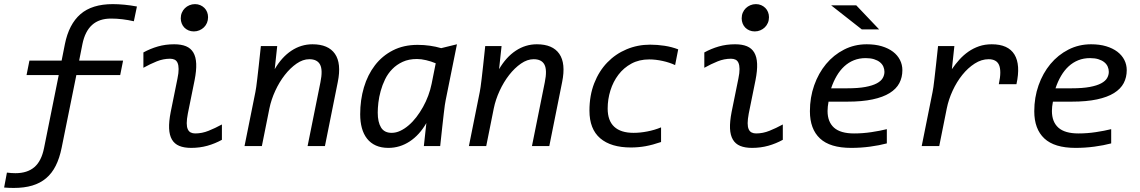

<svg xmlns="http://www.w3.org/2000/svg" viewBox="-71 -716 5589 941"><path d="M231 8.8Q220.7 59.6 202.1 96.4Q183.6 133.3 155 157.5Q126.5 181.6 87.2 193.4Q47.9 205.1 -3.9 205.1Q-13.7 205.1 -27.3 204.6Q-41 204.1 -50.8 203.1L-37.1 129.9Q-14.6 132.8 4.9 132.8Q63 132.8 97.7 103Q132.3 73.2 145 8.8L216.8 -348.1H59.1L73.2 -418.9H231L247.1 -500Q266.6 -597.2 323.2 -646.5Q379.9 -695.8 481.9 -695.8Q507.8 -695.8 538.8 -692.9Q569.8 -689.9 600.1 -684.1L585 -611.8Q557.1 -618.2 529.1 -621.6Q501 -625 473.1 -625Q415 -625 380.4 -593.8Q345.7 -562.5 333 -500L316.9 -418.9H532.2L518.1 -348.1H303.2ZM0 -490.2Z M814.9 -626Q814.9 -641.1 820.3 -653.8Q825.7 -666.5 835.2 -675.8Q844.7 -685.1 857.4 -690.4Q870.1 -695.8 884.8 -695.8Q898.9 -695.8 910.6 -690.7Q922.4 -685.5 930.9 -677Q939.5 -668.5 944.1 -656.7Q948.7 -645 948.7 -631.8Q948.7 -616.7 943.4 -604Q938 -591.3 928.5 -582Q918.9 -572.8 906.2 -567.4Q893.6 -562 878.9 -562Q864.7 -562 852.8 -567.1Q840.8 -572.3 832.5 -580.8Q824.2 -589.4 819.6 -601.1Q814.9 -612.8 814.9 -626ZM1016.6 -30.8Q982.9 -12.2 945.6 -1.7Q908.2 8.8 865.7 8.8Q831.1 8.8 807.6 -1Q784.2 -10.7 771.7 -32Q759.3 -53.2 757.8 -86.4Q756.3 -119.6 765.6 -167L798.8 -331.1Q804.7 -358.9 804.4 -377.7Q804.2 -396.5 799.3 -407.7Q794.4 -418.9 784.9 -423.6Q775.4 -428.2 762.7 -428.2Q729.5 -428.2 697.3 -415.3Q665 -402.3 631.8 -383.8V-459Q665.5 -477.5 702.9 -488.3Q740.2 -499 782.7 -499Q817.4 -499 840.8 -489.3Q864.3 -479.5 876.7 -458.3Q889.2 -437 890.6 -403.8Q892.1 -370.6 882.8 -323.2L849.6 -159.2Q844.2 -130.9 844.2 -112.3Q844.2 -93.8 849.4 -82.5Q854.5 -71.3 863.8 -66.7Q873 -62 885.7 -62Q918.9 -62 951.2 -75Q983.4 -87.9 1016.6 -106Z M1180.7 -265.1Q1182.6 -274.4 1184.8 -289.6Q1187 -304.7 1189.9 -330.3Q1192.9 -356 1197.3 -394.8Q1201.7 -433.6 1207.5 -490.2H1287.6L1275.4 -377Q1309.6 -436 1357.2 -467.5Q1404.8 -499 1460.4 -499Q1538.1 -499 1570.6 -452.1Q1603 -405.3 1584.5 -314L1521.5 0H1436.5L1499.5 -313Q1511.7 -372.6 1497.8 -399.2Q1483.9 -425.8 1444.8 -425.8Q1413.6 -425.8 1382.6 -404.3Q1351.6 -382.8 1324.7 -348.4Q1297.9 -314 1278.1 -271Q1258.3 -228 1249.5 -185.1L1212.4 0H1127.4Z M1975.6 -496.1Q2007.3 -496.1 2036.1 -491.9Q2064.9 -487.8 2091.3 -480L2168.5 -499L2113.3 -225.1Q2111.3 -215.8 2109.1 -200.7Q2106.9 -185.5 2104 -159.9Q2101.1 -134.3 2096.7 -95.5Q2092.3 -56.6 2086.4 0H2006.3L2018.6 -112.8Q1984.9 -54.2 1936.8 -22.7Q1888.7 8.8 1832.5 8.8Q1797.4 8.8 1771.2 -2.9Q1745.1 -14.6 1728 -36.4Q1710.9 -58.1 1702.6 -88.4Q1694.3 -118.7 1694.3 -155.8Q1694.3 -226.1 1712.6 -287.8Q1731 -349.6 1766.6 -396Q1802.2 -442.4 1854.7 -469.2Q1907.2 -496.1 1975.6 -496.1ZM1780.3 -164.1Q1780.3 -117.7 1796.4 -91.3Q1812.5 -64.9 1848.6 -64.9Q1869.6 -64.9 1890.6 -74.7Q1911.6 -84.5 1931.6 -101.6Q1951.7 -118.7 1969.5 -141.8Q1987.3 -165 2002.2 -191.7Q2017.1 -218.3 2027.8 -247.3Q2038.6 -276.4 2044.4 -305.2L2064.5 -405.8Q2041.5 -415.5 2017.3 -421.1Q1993.2 -426.8 1972.7 -426.8Q1932.6 -426.8 1902.8 -413.1Q1873 -399.4 1851.6 -377.4Q1830.1 -355.5 1816.4 -327.4Q1802.7 -299.3 1794.7 -270Q1786.6 -240.7 1783.4 -212.9Q1780.3 -185.1 1780.3 -164.1Z M2280.3 -265.1Q2282.2 -274.4 2284.4 -289.6Q2286.6 -304.7 2289.6 -330.3Q2292.5 -356 2296.9 -394.8Q2301.3 -433.6 2307.1 -490.2H2387.2L2375 -377Q2409.2 -436 2456.8 -467.5Q2504.4 -499 2560.1 -499Q2637.7 -499 2670.2 -452.1Q2702.6 -405.3 2684.1 -314L2621.1 0H2536.1L2599.1 -313Q2611.3 -372.6 2597.4 -399.2Q2583.5 -425.8 2544.4 -425.8Q2513.2 -425.8 2482.2 -404.3Q2451.2 -382.8 2424.3 -348.4Q2397.5 -314 2377.7 -271Q2357.9 -228 2349.1 -185.1L2312 0H2227.1Z M3168.9 -20Q3127.9 -5.9 3092.8 0.5Q3057.6 6.8 3021 6.8Q2923.3 6.8 2870.6 -38.3Q2817.9 -83.5 2817.9 -173.8Q2817.9 -248 2841.3 -307.9Q2864.7 -367.7 2905.3 -409.7Q2945.8 -451.7 3000 -474.4Q3054.2 -497.1 3115.2 -497.1Q3150.4 -497.1 3185.8 -491.7Q3221.2 -486.3 3252.9 -474.1L3237.8 -397Q3210.9 -409.7 3176.8 -417.2Q3142.6 -424.8 3110.8 -424.8Q3061.5 -424.8 3023.7 -404.3Q2985.8 -383.8 2960 -349.9Q2934.1 -315.9 2920.7 -272.7Q2907.2 -229.5 2907.2 -184.1Q2907.2 -124.5 2939.5 -94.7Q2971.7 -64.9 3034.2 -64.9Q3066.4 -64.9 3101.8 -71.8Q3137.2 -78.6 3168.9 -91.8Z M3564 -626Q3564 -641.1 3569.3 -653.8Q3574.7 -666.5 3584.2 -675.8Q3593.8 -685.1 3606.4 -690.4Q3619.1 -695.8 3633.8 -695.8Q3647.9 -695.8 3659.7 -690.7Q3671.4 -685.5 3679.9 -677Q3688.5 -668.5 3693.1 -656.7Q3697.8 -645 3697.8 -631.8Q3697.8 -616.7 3692.4 -604Q3687 -591.3 3677.5 -582Q3668 -572.8 3655.3 -567.4Q3642.6 -562 3627.9 -562Q3613.8 -562 3601.8 -567.1Q3589.8 -572.3 3581.5 -580.8Q3573.2 -589.4 3568.6 -601.1Q3564 -612.8 3564 -626ZM3765.6 -30.8Q3731.9 -12.2 3694.6 -1.7Q3657.2 8.8 3614.7 8.8Q3580.1 8.8 3556.6 -1Q3533.2 -10.7 3520.8 -32Q3508.3 -53.2 3506.8 -86.4Q3505.4 -119.6 3514.6 -167L3547.9 -331.1Q3553.7 -358.9 3553.5 -377.7Q3553.2 -396.5 3548.3 -407.7Q3543.5 -418.9 3533.9 -423.6Q3524.4 -428.2 3511.7 -428.2Q3478.5 -428.2 3446.3 -415.3Q3414.1 -402.3 3380.9 -383.8V-459Q3414.6 -477.5 3451.9 -488.3Q3489.3 -499 3531.7 -499Q3566.4 -499 3589.8 -489.3Q3613.3 -479.5 3625.7 -458.3Q3638.2 -437 3639.6 -403.8Q3641.1 -370.6 3631.8 -323.2L3598.6 -159.2Q3593.3 -130.9 3593.3 -112.3Q3593.3 -93.8 3598.4 -82.5Q3603.5 -71.3 3612.8 -66.7Q3622.1 -62 3634.8 -62Q3668 -62 3700.2 -75Q3732.4 -87.9 3765.6 -106Z M3989.7 -217.8Q3987.3 -205.1 3986.1 -193.8Q3984.9 -182.6 3984.9 -171.9Q3984.9 -118.7 4016.6 -90.3Q4048.3 -62 4114.7 -62Q4157.7 -62 4200 -68.4Q4242.2 -74.7 4275.4 -83V-13.2Q4238.8 -3.4 4193.1 2.7Q4147.5 8.8 4100.6 8.8Q3997.1 8.8 3947.8 -37.4Q3898.4 -83.5 3898.4 -170.9Q3898.4 -238.3 3919.4 -297.9Q3940.4 -357.4 3977.5 -402.1Q4014.6 -446.8 4065.7 -472.9Q4116.7 -499 4176.8 -499Q4218.3 -499 4250.7 -489.3Q4283.2 -479.5 4305.7 -462.4Q4328.1 -445.3 4339.8 -422.1Q4351.6 -398.9 4351.6 -372.1Q4351.6 -336.9 4336.7 -308.6Q4321.8 -280.3 4289.3 -260Q4256.8 -239.7 4205.6 -228.8Q4154.3 -217.8 4081.5 -217.8ZM4080.6 -283.2Q4134.8 -283.2 4170.2 -289.8Q4205.6 -296.4 4226.3 -307.6Q4247.1 -318.8 4255.4 -333.5Q4263.7 -348.1 4263.7 -363.8Q4263.7 -377.4 4258.3 -389.6Q4252.9 -401.9 4241.5 -411.1Q4230 -420.4 4212.6 -425.8Q4195.3 -431.2 4171.9 -431.2Q4140.1 -431.2 4114 -420.7Q4087.9 -410.2 4066.9 -390.9Q4045.9 -371.6 4029.8 -344.2Q4013.7 -316.9 4002.4 -283.2ZM4237.8 -571.8H4152.8L4002.4 -689.9H4125.5ZM3848.6 -490.2Z M4499.5 -265.1Q4501.5 -274.4 4503.7 -289.6Q4505.9 -304.7 4508.8 -330.3Q4511.7 -356 4516.1 -394.8Q4520.5 -433.6 4526.4 -490.2H4606.4L4594.2 -377Q4611.3 -401.9 4631.3 -424.1Q4651.4 -446.3 4675.3 -462.9Q4699.2 -479.5 4727.5 -489.3Q4755.9 -499 4789.6 -499Q4870.1 -499 4900.9 -448.7Q4931.6 -398.4 4910.6 -303.2H4824.2Q4831.5 -336.9 4831.5 -360.4Q4831.5 -383.8 4825 -398.2Q4818.4 -412.6 4805.4 -419.2Q4792.5 -425.8 4774.4 -425.8Q4739.3 -425.8 4706.1 -404.5Q4672.9 -383.3 4645.3 -348.9Q4617.7 -314.5 4597.9 -271.5Q4578.1 -228.5 4569.3 -185.1L4532.2 0H4446.3Z M5089.4 -217.8Q5086.9 -205.1 5085.7 -193.8Q5084.5 -182.6 5084.5 -171.9Q5084.5 -118.7 5116.2 -90.3Q5147.9 -62 5214.4 -62Q5257.3 -62 5299.6 -68.4Q5341.8 -74.7 5375 -83V-13.2Q5338.4 -3.4 5292.7 2.7Q5247.1 8.8 5200.2 8.8Q5096.7 8.8 5047.4 -37.4Q4998 -83.5 4998 -170.9Q4998 -238.3 5019 -297.9Q5040 -357.4 5077.1 -402.1Q5114.3 -446.8 5165.3 -472.9Q5216.3 -499 5276.4 -499Q5317.9 -499 5350.3 -489.3Q5382.8 -479.5 5405.3 -462.4Q5427.7 -445.3 5439.5 -422.1Q5451.2 -398.9 5451.2 -372.1Q5451.2 -336.9 5436.3 -308.6Q5421.4 -280.3 5388.9 -260Q5356.4 -239.7 5305.2 -228.8Q5253.9 -217.8 5181.2 -217.8ZM5180.2 -283.2Q5234.4 -283.2 5269.8 -289.8Q5305.2 -296.4 5325.9 -307.6Q5346.7 -318.8 5355 -333.5Q5363.3 -348.1 5363.3 -363.8Q5363.3 -377.4 5357.9 -389.6Q5352.5 -401.9 5341.1 -411.1Q5329.6 -420.4 5312.3 -425.8Q5294.9 -431.2 5271.5 -431.2Q5239.7 -431.2 5213.6 -420.7Q5187.5 -410.2 5166.5 -390.9Q5145.5 -371.6 5129.4 -344.2Q5113.3 -316.9 5102.1 -283.2Z"/></svg>

Font: Code New Roman
Style: Italic
Weight: 400
Italic angle: -11°
Monospace: yes
Designer: Sam Radian
Foundry: Code New Roman
Version: Version 1.508 October 19, 2014